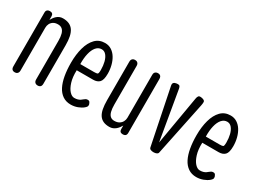

<svg xmlns="http://www.w3.org/2000/svg" viewBox="-38 -877 1719 1294"><g transform="rotate(30 821.5 -229.5)"><path d="M82 12Q73 12 67 8.5Q61 5 58 -1.5Q55 -8 55 -18V-438Q55 -447 58.5 -452.5Q62 -458 68 -461Q74 -464 83 -464Q89 -464 94 -462.5Q99 -461 102.5 -457.5Q106 -454 107.5 -449Q109 -444 109 -438V-411Q114 -420 121 -430Q128 -440 137 -448Q146 -456 157.5 -461Q169 -466 184 -466Q212 -466 232 -457Q252 -448 264.5 -430Q277 -412 283 -384Q289 -356 289 -317V-17Q289 -8 286 -1.5Q283 5 276.5 8.5Q270 12 261 12Q252 12 245.5 8.5Q239 5 235.5 -1.5Q232 -8 232 -18V-318Q232 -351 226 -372Q220 -393 207.5 -403.5Q195 -414 175 -414Q153 -414 139 -405Q125 -396 118 -382Q111 -368 111 -351V-17Q111 -8 107.5 -1.5Q104 5 98 8.5Q92 12 82 12Z M517 12Q481 12 454.5 -6Q428 -24 411.5 -56.5Q395 -89 387 -134Q379 -179 379 -234Q379 -299 393.5 -351Q408 -403 437.5 -433.5Q467 -464 513 -464Q541 -464 563 -450Q585 -436 600 -412Q615 -388 623 -357Q631 -326 631 -293Q631 -244 614 -226.5Q597 -209 565 -209H438Q436 -155 448 -117Q460 -79 478.5 -59Q497 -39 516 -39Q532 -39 543 -42.5Q554 -46 561.5 -51Q569 -56 575 -61.5Q581 -67 587.5 -70.5Q594 -74 603 -74Q611 -74 615 -70.5Q619 -67 621 -62Q625 -55 625.5 -52Q626 -49 626 -42Q626 -33 610.5 -20Q595 -7 570 2.5Q545 12 517 12ZM438 -257H545Q565 -257 571.5 -260.5Q578 -264 578 -292Q578 -325 571 -353Q564 -381 549.5 -398.5Q535 -416 514 -416Q489 -416 471.5 -395.5Q454 -375 445.5 -339Q437 -303 438 -257Z M818 12Q790 12 770.5 3Q751 -6 739 -24Q727 -42 721.5 -70Q716 -98 716 -137V-437Q716 -447 719.5 -453Q723 -459 729 -462.5Q735 -466 744 -466Q754 -466 760 -462.5Q766 -459 769.5 -452.5Q773 -446 773 -436V-136Q773 -104 778.5 -82.5Q784 -61 796 -50.5Q808 -40 827 -40Q849 -40 864 -49Q879 -58 886.5 -72.5Q894 -87 894 -103V-437Q894 -447 897.5 -453Q901 -459 907.5 -462.5Q914 -466 923 -466Q932 -466 938 -462.5Q944 -459 947 -452.5Q950 -446 950 -436V-16Q950 -8 947 -2Q944 4 937.5 7Q931 10 922 10Q916 10 911 8.5Q906 7 902.5 3.5Q899 0 897.5 -5Q896 -10 896 -16V-43Q891 -34 883.5 -24Q876 -14 866.5 -6Q857 2 845 7Q833 12 818 12Z M1162 11Q1149 11 1139.5 7Q1130 3 1128 -7L1041 -434Q1037 -451 1043.5 -458.5Q1050 -466 1063 -468Q1075 -470 1084 -468Q1093 -466 1097 -446L1162 -65L1227 -444Q1229 -458 1235.5 -466Q1242 -474 1264 -469Q1286 -464 1286 -451Q1286 -438 1283 -424L1197 -8Q1196 1 1186 6Q1176 11 1162 11Z M1494 12Q1458 12 1431.5 -6Q1405 -24 1388.5 -56.5Q1372 -89 1364 -134Q1356 -179 1356 -234Q1356 -299 1370.5 -351Q1385 -403 1414.5 -433.5Q1444 -464 1490 -464Q1518 -464 1540 -450Q1562 -436 1577 -412Q1592 -388 1600 -357Q1608 -326 1608 -293Q1608 -244 1591 -226.5Q1574 -209 1542 -209H1415Q1413 -155 1425 -117Q1437 -79 1455.5 -59Q1474 -39 1493 -39Q1509 -39 1520 -42.5Q1531 -46 1538.5 -51Q1546 -56 1552 -61.5Q1558 -67 1564.5 -70.5Q1571 -74 1580 -74Q1588 -74 1592 -70.5Q1596 -67 1598 -62Q1602 -55 1602.5 -52Q1603 -49 1603 -42Q1603 -33 1587.5 -20Q1572 -7 1547 2.5Q1522 12 1494 12ZM1415 -257H1522Q1542 -257 1548.5 -260.5Q1555 -264 1555 -292Q1555 -325 1548 -353Q1541 -381 1526.5 -398.5Q1512 -416 1491 -416Q1466 -416 1448.5 -395.5Q1431 -375 1422.5 -339Q1414 -303 1415 -257Z"/></g></svg>

Font: Fredoka Condensed Light
Style: Regular
Weight: 300
Width: 3
Designer: Ben Nathan
Foundry: Milena B. Brandão, Ben Nathan
Version: Version 2.001